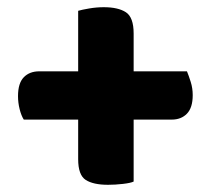

<svg xmlns="http://www.w3.org/2000/svg" viewBox="-20 -554 585 533"><path d="M351 -50Q343 -46 321.5 -43.5Q300 -41 280 -41Q239 -41 218 -54.5Q197 -68 197 -112V-222H46Q39 -233 34.5 -251Q30 -269 30 -287Q30 -323 46 -339.5Q62 -356 89 -356H197V-524Q207 -527 227.5 -530.5Q248 -534 268 -534Q308 -534 329.5 -520Q351 -506 351 -461V-356H499Q504 -344 509.5 -326.5Q515 -309 515 -290Q515 -255 499 -238.5Q483 -222 457 -222H351Z"/></svg>

Font: Baloo Paaji
Style: Regular
Weight: 400
Designer: Shuchita Grover and Ek Type
Foundry: Ek Type
Version: Version 1.443;PS 1.000;hotconv 16.6.51;makeotf.lib2.5.65220;